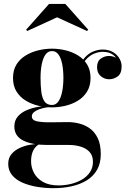

<svg xmlns="http://www.w3.org/2000/svg" viewBox="-20 -724 674 1004"><path d="M260.5 260Q215 260 172.5 252.8Q130 245.5 96.2 230.5Q62.5 215.5 42.8 191.2Q23 167 23 133Q23 101.5 40.5 81.2Q58 61 83.5 49.5Q109 38 134.5 33.5Q160 29 177 29H186.5Q164 41.5 153.2 64.2Q142.5 87 142.5 119Q142.5 152 158 180.8Q173.5 209.5 205.2 227.5Q237 245.5 286 245.5Q319.5 245.5 351.2 237.8Q383 230 409 214.8Q435 199.5 450.5 176.2Q466 153 466 122Q466 89.5 448 70.2Q430 51 401.2 42.5Q372.5 34 340 34Q329.5 34 306.2 34Q283 34 259.8 34Q236.5 34 225.5 34Q148.5 34 101.8 11Q55 -12 55 -63Q55 -93.5 72.8 -114.5Q90.5 -135.5 119.8 -148Q149 -160.5 184.2 -166Q219.5 -171.5 255 -171.5L254.5 -165Q240 -165 221.8 -162Q203.5 -159 186.2 -153Q169 -147 157.8 -137.8Q146.5 -128.5 146.5 -116Q146.5 -96 171 -90.2Q195.5 -84.5 236.5 -84.5Q254 -84.5 271.5 -84.8Q289 -85 305.2 -85.2Q321.5 -85.5 336 -85.5Q364 -85.5 393.8 -78.2Q423.5 -71 449.2 -52.8Q475 -34.5 491 -1.8Q507 31 507 82Q507 130 487.5 164Q468 198 433.8 219Q399.5 240 355 250Q310.5 260 260.5 260ZM252 -162.5Q217 -162.5 181 -171Q145 -179.5 114.8 -197.8Q84.5 -216 66.2 -245.5Q48 -275 48 -316Q48 -357.5 66.2 -386.8Q84.5 -416 114.8 -434.2Q145 -452.5 181 -461Q217 -469.5 252 -469.5Q287 -469.5 322.5 -461Q358 -452.5 387.8 -434.2Q417.5 -416 435.5 -386.8Q453.5 -357.5 453.5 -316Q453.5 -275 435.5 -245.5Q417.5 -216 387.8 -197.8Q358 -179.5 322.5 -171Q287 -162.5 252 -162.5ZM252 -175Q272.5 -175 285.8 -194.2Q299 -213.5 305.2 -245.8Q311.5 -278 311.5 -316Q311.5 -357 305.2 -388.8Q299 -420.5 285.8 -438.8Q272.5 -457 252 -457Q231 -457 218 -438.8Q205 -420.5 198.5 -388.8Q192 -357 192 -316Q192 -278 195.8 -245.8Q199.5 -213.5 212.2 -194.2Q225 -175 252 -175ZM550.5 -309.5Q526 -309.5 506.8 -326Q487.5 -342.5 487.5 -372.5Q487.5 -403.5 507.2 -417.5Q527 -431.5 550.5 -431.5Q572.5 -431.5 593.8 -417.5Q615 -403.5 615 -377H603Q603 -406 580.2 -429.5Q557.5 -453 517 -453Q496 -453 472.2 -443.5Q448.5 -434 428.2 -410.8Q408 -387.5 398 -346L389.5 -352Q399.5 -395.5 421 -420.2Q442.5 -445 468 -455Q493.5 -465 516 -465Q548 -465 570.2 -452Q592.5 -439 604.2 -418.8Q616 -398.5 616 -377Q616 -339.5 595.5 -324.5Q575 -309.5 550.5 -309.5ZM122.5 -562 116.5 -568.5 236.5 -703.5H321.5L441.5 -568.5L435 -562L278.5 -633.5Z"/></svg>

Font: Bodoni Moda 18pt
Style: Bold
Weight: 700
Designer: Owen Earl
Foundry: indestructible type
Version: Version 2.004